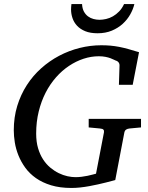

<svg xmlns="http://www.w3.org/2000/svg" viewBox="-20 -910 728 946"><path d="M618.2 -276.9Q608.4 -275.9 601.8 -271.7Q595.2 -267.6 592.8 -257.8L547.9 -22.9Q543 -21.5 530.8 -18.3Q518.6 -15.1 501.5 -10.7Q484.4 -6.3 463.6 -1.7Q442.9 2.9 420.4 7.1Q397.9 11.2 375.2 13.7Q352.5 16.1 332 16.1Q274.9 16.1 231.7 2.9Q188.5 -10.3 157 -32.5Q125.5 -54.7 104.5 -83.7Q83.5 -112.8 70.8 -144.5Q58.1 -176.3 53 -208Q47.9 -239.7 47.9 -268.1Q47.9 -332 64.9 -387.9Q82 -443.8 112.1 -490.5Q142.1 -537.1 182.9 -573.5Q223.6 -609.9 271.7 -635.3Q319.8 -660.6 372.6 -673.8Q425.3 -687 479 -687Q503.4 -687 524.7 -685.1Q545.9 -683.1 567.4 -679Q588.9 -674.8 612.5 -668.2Q636.2 -661.6 665 -652.8L633.8 -492.2H565.9L568.8 -584Q569.8 -595.2 564.5 -602.3Q559.1 -609.4 549.8 -611.8Q547.9 -612.3 541.5 -615.7Q535.2 -619.1 524.7 -623Q514.2 -627 499.5 -629.9Q484.9 -632.8 466.8 -632.8Q429.2 -632.8 391.8 -620.6Q354.5 -608.4 320.1 -585.4Q285.6 -562.5 256.1 -529.1Q226.6 -495.6 204.8 -453.4Q183.1 -411.1 170.7 -360.4Q158.2 -309.6 158.2 -252Q158.2 -211.4 167.5 -179.9Q176.8 -148.4 192.4 -124.5Q208 -100.6 228 -84Q248 -67.4 269.5 -56.9Q291 -46.4 312.5 -41.7Q334 -37.1 352.1 -37.1Q367.2 -37.1 382.6 -39.1Q397.9 -41 411.6 -43.9Q425.3 -46.9 436.3 -49.8Q447.3 -52.7 453.1 -54.2L492.2 -257.8Q493.7 -266.1 489.7 -271Q485.8 -275.9 472.2 -276.9L417 -282.2V-324.2H674.8V-282.2ZM642.1 -890.1Q636.2 -864.7 621.8 -839.1Q607.4 -813.5 584.7 -792.7Q562 -772 531 -759Q500 -746.1 460.4 -746.1Q424.8 -746.1 399.9 -756.3Q375 -766.6 359.6 -783.2Q344.2 -799.8 337.2 -820.8Q330.1 -841.8 330.1 -863.3Q330.1 -869.1 330.6 -876Q331.1 -882.8 332 -890.1H384.3Q385.3 -868.2 393.3 -853.3Q401.4 -838.4 413.6 -829.3Q425.8 -820.3 440.7 -816.4Q455.6 -812.5 470.2 -812.5Q485.4 -812.5 502.7 -816.4Q520 -820.3 536.4 -829.6Q552.7 -838.9 567.1 -853.8Q581.5 -868.7 591.3 -890.1Z"/></svg>

Font: Charis SIL Eur
Style: Italic
Weight: 400
Italic angle: -11°
Foundry: SIL International
Version: Version 5.000